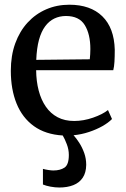

<svg xmlns="http://www.w3.org/2000/svg" viewBox="-20 -578 546 834"><path d="M237.5 236.5Q219.5 236.5 199.5 232.8Q179.5 229 166.5 223.5V155.5Q177 158.5 190.5 160.5Q204 162.5 211.5 162.5Q241.5 162.5 260.2 150Q279 137.5 279 95Q279 71.5 270.2 48.5Q261.5 25.5 252.5 10.5Q177.5 6 127.2 -30.2Q77 -66.5 52 -128.2Q27 -190 27 -270.5Q27 -336.5 46.2 -389.5Q65.5 -442.5 100 -480Q134.5 -517.5 180.8 -537.5Q227 -557.5 281 -557.5Q373 -557.5 424.5 -507.2Q476 -457 478.5 -362Q478.5 -332 477.2 -310.2Q476 -288.5 472 -273H137Q137.5 -225 148 -184.8Q158.5 -144.5 179 -114.8Q199.5 -85 230.2 -68.8Q261 -52.5 302 -52.5Q343 -52.5 384.5 -67Q426 -81.5 449 -100L466.5 -61Q451 -45 425 -30.2Q399 -15.5 366.8 -4.8Q334.5 6 299.5 9.5Q311.5 22.5 324.2 42.2Q337 62 345.8 86.5Q354.5 111 354.5 138Q354 172.5 339.2 194.2Q324.5 216 298.5 226.2Q272.5 236.5 237.5 236.5ZM137.5 -318 370 -320.5Q371 -330 371.8 -342.5Q372.5 -355 372.5 -365Q372.5 -429.5 348.2 -469Q324 -508.5 266.5 -508.5Q239 -508.5 216 -497.5Q193 -486.5 176 -463.5Q159 -440.5 149.2 -404.5Q139.5 -368.5 137.5 -318Z"/></svg>

Font: Merriweather 48pt
Style: Regular
Weight: 400
Version: Version 2.100